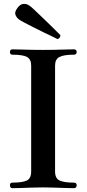

<svg xmlns="http://www.w3.org/2000/svg" viewBox="-20 -984 453 1004"><path d="M45 0Q32 0 32 -16Q32 -29 45 -29Q97 -29 120 -40Q143 -51 143 -87V-641Q143 -674 121.5 -686Q100 -698 45 -698Q32 -698 32 -712Q32 -726 45 -726Q62 -726 89.5 -725Q117 -724 148 -723.5Q179 -723 205 -723Q230 -723 261.5 -723.5Q293 -724 321.5 -725Q350 -726 366 -726Q381 -726 381 -712Q381 -698 366 -698Q313 -698 290.5 -686Q268 -674 268 -641V-87Q268 -51 292 -40Q316 -29 366 -29Q381 -29 381 -16Q381 0 366 0Q350 0 321.5 -1Q293 -2 261.5 -3Q230 -4 205 -4Q179 -4 148 -3Q117 -2 89.5 -1Q62 0 45 0ZM280 -780Q277 -782 258 -791Q239 -800 212 -813Q185 -826 157.5 -840Q130 -854 109 -865Q88 -876 81 -881Q67 -891 61 -906Q55 -921 71 -942Q85 -962 102 -963.5Q119 -965 133 -955Q140 -951 157.5 -934.5Q175 -918 197 -897Q219 -876 240.5 -855Q262 -834 277 -819Q292 -804 295 -801Q297 -795 292.5 -788Q288 -781 280 -780Z"/></svg>

Font: Zen Antique Soft
Style: Regular
Weight: 400
Designer: Yoshimichi Ohira
Foundry: Positype
Version: Version 1.001